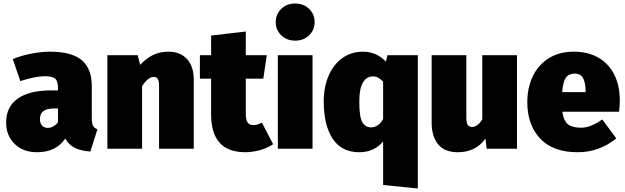

<svg xmlns="http://www.w3.org/2000/svg" viewBox="-20 -849 3570 1096"><path d="M536 -111 496 16Q442 12 408 -4.5Q374 -21 352 -58Q300 20 191 20Q112 20 63.5 -27.5Q15 -75 15 -150Q15 -239 81 -286Q147 -333 273 -333H311V-346Q311 -386 295 -400Q279 -414 234 -414Q210 -414 172.5 -406.5Q135 -399 96 -386L53 -512Q102 -532 159.5 -543Q217 -554 264 -554Q390 -554 447 -505.5Q504 -457 504 -357V-173Q504 -145 511 -131.5Q518 -118 536 -111ZM311 -151V-230H290Q248 -230 228 -215Q208 -200 208 -169Q208 -146 220 -132.5Q232 -119 252 -119Q270 -119 285.5 -128Q301 -137 311 -151Z M1086 -394V0H888V-358Q888 -388 880.5 -399Q873 -410 858 -410Q825 -410 791 -357V0H593V-534H766L780 -479Q817 -518 855.5 -536Q894 -554 942 -554Q1009 -554 1047.5 -512Q1086 -470 1086 -394Z M1539 -26Q1508 -4 1463.5 8Q1419 20 1379 20Q1280 19 1232.5 -35.5Q1185 -90 1185 -197V-400H1121V-534H1185V-646L1383 -669V-534H1503L1483 -400H1383V-199Q1383 -164 1394 -149.5Q1405 -135 1425 -135Q1450 -135 1475 -149Z M1764 -534V0H1566V-534ZM1776 -723Q1776 -678 1744.5 -647.5Q1713 -617 1665 -617Q1617 -617 1585.5 -647.5Q1554 -678 1554 -723Q1554 -768 1585.5 -798.5Q1617 -829 1665 -829Q1713 -829 1744.5 -798.5Q1776 -768 1776 -723Z M2365 -534V227L2167 207V-41Q2115 20 2031 20Q1930 20 1879 -57Q1828 -134 1828 -270Q1828 -352 1856 -417Q1884 -482 1935 -518Q1986 -554 2052 -554Q2129 -554 2183 -497L2192 -534ZM2167 -169V-383Q2152 -398 2139 -405.5Q2126 -413 2109 -413Q2073 -413 2052 -378.5Q2031 -344 2031 -268Q2031 -180 2048.5 -151Q2066 -122 2098 -122Q2140 -122 2167 -169Z M2931 0H2758L2751 -58Q2696 20 2593 20Q2518 20 2481 -25Q2444 -70 2444 -150V-534H2642V-176Q2642 -147 2650.5 -135.5Q2659 -124 2675 -124Q2689 -124 2704.5 -135Q2720 -146 2733 -168V-534H2931Z M3514 -211H3190Q3198 -157 3223.5 -138.5Q3249 -120 3297 -120Q3325 -120 3354 -131.5Q3383 -143 3418 -167L3498 -59Q3401 20 3278 20Q3136 20 3063 -58.5Q2990 -137 2990 -266Q2990 -346 3020.5 -411.5Q3051 -477 3111 -515.5Q3171 -554 3256 -554Q3335 -554 3394 -521Q3453 -488 3485.5 -425Q3518 -362 3518 -274Q3518 -249 3514 -211ZM3323 -330Q3322 -377 3308.5 -403Q3295 -429 3260 -429Q3227 -429 3210.5 -406Q3194 -383 3189 -323H3323Z"/></svg>

Font: Fira Sans Black
Style: Regular
Weight: 900
Designer: Carrois Corporate & Edenspiekermann AG
Foundry: Carrois Corporate GbR & Edenspiekermann AG
Version: Version 4.203